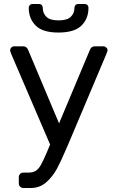

<svg xmlns="http://www.w3.org/2000/svg" viewBox="-20 -752 586 962"><path d="M30.8 -499Q30.8 -507.8 36.9 -513.9Q43 -520 51.8 -520H96.2Q112.3 -520 120.1 -503.9L275.9 -133.8L431.2 -503.9Q438 -520 456.1 -520H498Q505.9 -520 512.5 -513.9Q519 -507.8 519 -500Q519 -496.1 513.2 -481.9L323.2 -32.2L314 -11.2Q287.1 52.7 265.6 92.8Q244.1 132.8 211.7 161.4Q179.2 189.9 134.8 189.9H97.2Q87.4 189.9 80.8 183.3Q74.2 176.8 74.2 167V136.2Q74.2 126.5 80.6 119.6Q86.9 112.8 97.2 112.8H123Q145 112.8 158.9 104Q172.9 95.2 184.3 75.2Q195.8 55.2 213.9 13.2L231 -27.8L36.1 -481.9Q31.2 -495.1 30.8 -499ZM124 -712.9Q124 -720.7 129.2 -726.3Q134.3 -731.9 143.1 -731.9H175.3Q184.1 -731.9 189.2 -726.6Q194.3 -721.2 194.3 -712.9Q194.3 -686 212.2 -668Q230 -649.9 272.9 -649.9Q316.9 -649.9 335 -668Q353 -686 353 -712.9Q353 -720.7 358.2 -726.3Q363.3 -731.9 372.1 -731.9H404.3Q413.1 -731.9 418.2 -726.6Q423.3 -721.2 423.3 -712.9Q423.3 -658.7 388.2 -623.8Q353 -588.9 272.9 -588.9Q193.4 -588.9 158.7 -624Q124 -659.2 124 -712.9Z"/></svg>

Font: Rubik AZ
Style: Regular
Weight: 400
Designer: Hubert and Fischer
Foundry: Hubert & Fischer
Version: Version 2.000